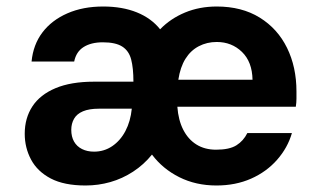

<svg xmlns="http://www.w3.org/2000/svg" viewBox="-20 -558 980 590"><path d="M243 12Q177 12 136 -9.5Q95 -31 75.5 -67.5Q56 -104 56 -147Q56 -195 79.5 -231Q103 -267 150.5 -287Q198 -307 269 -307H390Q390 -349 383 -375.5Q376 -402 355.5 -415Q335 -428 296 -428Q260 -428 237 -413.5Q214 -399 208 -369H77Q82 -421 110.5 -458.5Q139 -496 187 -517Q235 -538 297 -538Q356 -538 400.5 -520Q445 -502 472 -468Q504 -501 548.5 -519.5Q593 -538 646 -538Q723 -538 778 -504Q833 -470 862 -411Q891 -352 891 -277Q891 -267 891 -255Q891 -243 889 -230H525Q528 -189 543 -159.5Q558 -130 583.5 -114Q609 -98 644 -98Q685 -98 706.5 -111.5Q728 -125 740 -149H877Q864 -104 831.5 -67Q799 -30 751.5 -9Q704 12 645 12Q582 12 531 -13.5Q480 -39 447 -83Q422 -52 389 -30.5Q356 -9 319 1.5Q282 12 243 12ZM269 -92Q300 -92 325 -109Q350 -126 365.5 -155.5Q381 -185 385 -224H284Q254 -224 235 -216Q216 -208 207.5 -193Q199 -178 199 -159Q199 -138 207.5 -123Q216 -108 232 -100Q248 -92 269 -92ZM528 -313H756Q755 -368 723.5 -398.5Q692 -429 646 -429Q616 -429 591 -416Q566 -403 550 -377.5Q534 -352 528 -313Z"/></svg>

Font: DM Sans 9pt
Style: Bold
Weight: 700
Designer: Colophon Foundry, Jonny Pinhorn
Foundry: Colophon Foundry
Version: Version 4.004;gftools[0.9.30]